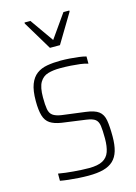

<svg xmlns="http://www.w3.org/2000/svg" viewBox="-113 -784 604 853"><g transform="rotate(-15 189.5 -357.5)"><path d="M186 8Q165 8 141 6.5Q117 5 95 2.5Q73 0 57 -3V-36Q74 -33 91 -31Q108 -29 125.5 -27.5Q143 -26 161 -25Q179 -24 197 -24Q238 -24 260 -36Q282 -48 290.5 -72Q299 -96 299 -133Q299 -171 296 -191.5Q293 -212 281 -221.5Q269 -231 240 -235L131 -250Q98 -255 79 -267.5Q60 -280 52.5 -305.5Q45 -331 45 -373Q45 -421 56 -449.5Q67 -478 87 -493Q107 -508 135.5 -513Q164 -518 198 -518Q218 -518 239 -516.5Q260 -515 280 -512.5Q300 -510 314 -506V-473Q298 -478 278.5 -480.5Q259 -483 236 -484.5Q213 -486 186 -486Q155 -486 131 -479Q107 -472 93.5 -449.5Q80 -427 80 -380Q80 -346 83.5 -326Q87 -306 100 -296.5Q113 -287 139 -283L247 -269Q287 -264 305.5 -250Q324 -236 329 -208Q334 -180 334 -133Q334 -94 326 -67Q318 -40 300.5 -23.5Q283 -7 255 0.5Q227 8 186 8ZM167 -585 87 -718V-723H114L190 -615L266 -723H293V-718L213 -585Z"/></g></svg>

Font: Saira Condensed Thin
Style: Regular
Weight: 250
Width: 3
Designer: Hector Gatti with collaboration of the Omnibus-Type team
Foundry: Omnibus-Type
Version: Version 1.101